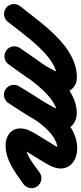

<svg xmlns="http://www.w3.org/2000/svg" viewBox="217 -611 412 976"><g transform="rotate(90 423.0 -123.0)"><path d="M-25.8 51.3C-4.1 68.8 27.7 65.4 45.3 43.8C110.2 -36.5 222.6 -206.9 328.9 -206.9C331.5 -206.9 323.6 -207.9 321.2 -209.1C316 -211.7 311.6 -215.7 308.6 -220.7C307.5 -222.5 306.7 -224.4 306.1 -226.4C305.7 -227.5 305.5 -229.7 305.5 -229.1C305.5 -187.6 210.3 -63.2 179.5 -18.8C163.6 4.2 169.3 35.6 192.2 51.5C215.2 67.4 246.6 61.7 262.5 38.8C310.1 -30 406.5 -147.1 406.5 -229.1C406.5 -274.5 374.8 -307.9 328.9 -307.9C170.5 -307.9 57.1 -131.4 -33.3 -19.8C-50.8 1.9 -47.4 33.7 -25.8 51.3ZM262.5 38.8C311.3 -31.6 420.7 -206.3 510.3 -206.3C512.4 -206.3 508.2 -207.2 507.4 -207.7C503 -210.1 499.5 -214.1 497.4 -218.6C495.6 -222.6 495.5 -227.2 495.5 -226.5C495.5 -202.3 395.9 -49.4 374.1 -14.4C359.3 9.2 366.5 40.4 390.2 55.1C413.8 69.9 445 62.7 459.8 39.1C494.7 -17 596.5 -159.9 596.5 -226.5C596.5 -275.5 557.2 -307.3 510.3 -307.3C364.6 -307.3 253.7 -125.8 179.5 -18.8C163.6 4.2 169.3 35.6 192.2 51.5C215.2 67.4 246.6 61.7 262.5 38.8ZM389.8 55.3C413.4 70.1 444.6 62.9 459.4 39.3C505.6 -34.6 593.5 -208.5 690.2 -208.5C693.7 -208.5 696.8 -207.6 700.1 -207.3C703.6 -207 694.6 -211.9 693 -215C692 -217 691.3 -219.1 690.9 -221.2C690.4 -223.8 690.5 -226.2 690.5 -225C690.5 -218.2 668.6 -185.2 662.9 -175.8C662.9 -175.8 662.9 -175.8 662.9 -175.9C662.9 -175.9 662.9 -175.9 662.9 -175.9C648.9 -153.1 634.9 -130.2 620.9 -107.4C620.9 -107.4 620.8 -107.2 620.8 -107.1C620.7 -106.9 620.6 -106.8 620.6 -106.8C604.4 -79.6 587.9 -52.6 587.9 -20C587.9 28.6 628.4 54.7 673.1 54.7C749.7 54.7 810.5 6.3 870.1 -35.7C892.9 -51.8 898.3 -83.3 882.3 -106.1C866.2 -128.9 834.7 -134.3 811.9 -118.3C773 -90.8 723.1 -46.3 673.1 -46.3C667.5 -46.3 683.8 -38.1 687.3 -28.8C688.3 -26 688.9 -17 688.9 -20C688.9 -28.5 703.1 -48 707.4 -55.3C707.4 -55.3 707.3 -55.1 707.2 -54.9C707.2 -54.8 707.1 -54.6 707.1 -54.6C721.1 -77.5 735.1 -100.3 749.1 -123.2C749.1 -123.2 749.1 -123.2 749.1 -123.2C749.1 -123.2 749.1 -123.3 749.1 -123.3C767.6 -153.6 791.5 -188.1 791.5 -225C791.5 -281.2 740.6 -309.5 690.2 -309.5C539.2 -309.5 443.8 -126.2 373.8 -14.3C359 9.4 366.2 40.5 389.8 55.3Z"/></g></svg>

Font: FRB American Cursive Guidelines Ultra
Style: Bold Italic
Weight: 1000
Italic angle: -25°
Version: Version 2.0;Modular Font Editor K font №1